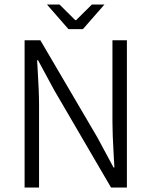

<svg xmlns="http://www.w3.org/2000/svg" viewBox="-20 -837 677 857"><path d="M160.2 -657.2 414.6 -223.6 486.8 -89.4H490.7L487.8 -138.2Q481.9 -239.7 481.9 -291.5V-657.2H546.4V0H475.6L222.2 -434.1L149.9 -567.9H145.5L147.5 -537.1Q154.3 -427.7 154.3 -370.1V0H89.8V-657.2ZM350.1 -707H285.6L189.5 -816.9H245.6L315.9 -747.1H319.8L390.1 -816.9H446.3Z"/></svg>

Font: Varta
Style: Light
Weight: 300
Designer: Joana Correia, Viktoriya Grabowska, Eben Sorkin
Foundry: Sorkin Type
Version: Version 1.002; ttfautohint (v1.3) -l 8 -r 24 -G 200 -x 12 -H